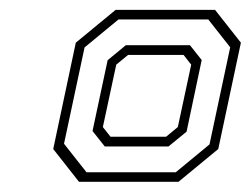

<svg xmlns="http://www.w3.org/2000/svg" viewBox="-20 -720 504 386"><path d="M138.8 -354.5 87 -420.4 132.4 -634.2 212.4 -700.1H412.4L464.3 -634.2L418.8 -420.4L338.8 -354.5ZM153.9 -373.7H333.4L401.2 -429.7L442.8 -624.9L398.7 -680.9H218.2L150 -624.6L108.7 -431ZM190.7 -425.5 166 -456.6 196.4 -599 232.9 -629.1H361.9L385.5 -599.3L355.1 -455.3L318.7 -425.5ZM202.2 -445.1H313.9L337.5 -464.6L364.4 -590L349.1 -609.5H237.4L213.7 -590L186.8 -464.6Z"/></svg>

Font: Tourney Thin Light
Style: Italic
Weight: 300
Italic angle: -12°
Version: Version 1.015